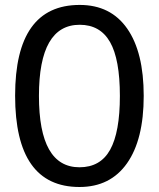

<svg xmlns="http://www.w3.org/2000/svg" viewBox="-20 -745 640 775"><path d="M300.8 9.8Q41 9.8 41 -358.9Q41 -725.1 301.8 -725.1Q426.8 -725.1 493.4 -629.6Q560.1 -534.2 560.1 -357.9Q560.1 -181.6 492.7 -85.9Q425.3 9.8 300.8 9.8ZM300.8 -69.8Q385.3 -69.8 424.6 -140.6Q463.9 -211.4 463.9 -357.9Q463.9 -505.9 424.1 -575.4Q384.3 -645 301.8 -645Q137.2 -645 137.2 -357.9Q137.2 -69.8 300.8 -69.8Z"/></svg>

Font: Noto Mono
Style: Regular
Weight: 400
Designer: Monotype Design Team
Foundry: Monotype Imaging Inc.
Version: Version 1.00